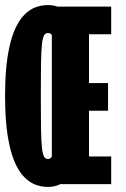

<svg xmlns="http://www.w3.org/2000/svg" viewBox="-28 -726 498 757"><path d="M160.7 11Q137.8 11 113.9 2.9Q90.1 -5.3 68.1 -27.2Q46.1 -49.1 29 -89.1Q11.9 -129.2 2 -192.6Q-8 -255.9 -8 -348Q-8 -439.6 2 -502.9Q11.9 -566.3 29 -606.1Q46.1 -646 68.1 -667.9Q90.1 -689.7 113.9 -697.9Q137.8 -706 160.7 -706Q182.8 -706 203.7 -698.3Q224.6 -690.6 240.7 -673.4L185.4 -571Q178.5 -584.9 174.3 -590.4Q170.1 -595.9 160.7 -595.9Q151.4 -595.9 145.8 -586.6Q140.3 -577.4 137.4 -551.6Q134.5 -525.9 133.7 -476.7Q132.9 -427.5 132.9 -348Q132.9 -268 133.7 -218.8Q134.5 -169.6 137.4 -143.6Q140.3 -117.6 145.8 -108.4Q151.4 -99.1 160.7 -99.1Q169.2 -99.1 173.9 -104.9Q178.5 -110.6 185.4 -123.1L232.1 -16.3Q216.3 -1.3 198.5 4.9Q180.6 11 160.7 11ZM410.4 -590.9H322.9V-398.6H398V-289.4H322.9V-109.1H410.4V0H176.4V-700H410.4Z"/></svg>

Font: League Mono Thin Condensed
Style: Regular
Weight: 100
Width: 1
Designer: Tyler Finck
Foundry: The League of Moveable Type / Tyler Finck
Version: Version 2.300;RELEASE